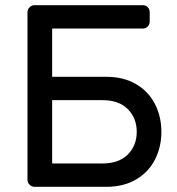

<svg xmlns="http://www.w3.org/2000/svg" viewBox="-20 -720 683 740"><path d="M602 -212Q602 -153 577 -104.5Q552 -56 504 -28Q456 0 390 0H113Q102 0 94 -8Q86 -16 86 -27V-673Q86 -684 94 -692Q102 -700 113 -700H531Q542 -700 549.5 -692Q557 -684 557 -673V-637Q557 -626 549.5 -618Q542 -610 531 -610H181V-424H390Q456 -424 504 -396Q552 -368 577 -319.5Q602 -271 602 -212ZM181 -334V-90H375Q438 -90 472.5 -124.5Q507 -159 507 -212Q507 -265 472.5 -299.5Q438 -334 375 -334Z"/></svg>

Font: Contemporary
Style: Regular
Weight: 400
Designer: Victor Tran
Foundry: Victor Tran
Version: Version 1.100